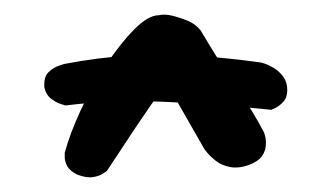

<svg xmlns="http://www.w3.org/2000/svg" viewBox="-20 -670 456 264"><path d="M86 -430Q76 -435 72.5 -441.5Q69 -448 69 -454Q69 -460 69 -460Q76 -486 91 -518.5Q106 -551 126 -581Q146 -611 165 -630Q184 -649 198 -649Q206 -651 216.5 -648.5Q227 -646 238 -641.5Q249 -637 256 -628Q282 -584 305.5 -549.5Q329 -515 343 -488Q343 -488 344.5 -483Q346 -478 345.5 -470Q345 -462 340 -455Q335 -448 322 -443Q307 -438 295.5 -440.5Q284 -443 276.5 -449Q269 -455 265 -460Q261 -465 261 -465L209 -556Q186 -524 165 -492.5Q144 -461 127 -435Q127 -435 122 -431.5Q117 -428 108 -426.5Q99 -425 86 -430ZM353 -519Q278 -527 206.5 -530Q135 -533 70 -525Q70 -525 63.5 -527Q57 -529 50 -534.5Q43 -540 41 -550Q40 -564 46.5 -570.5Q53 -577 60.5 -579.5Q68 -582 68 -582Q115 -591 157.5 -593.5Q200 -596 244.5 -593.5Q289 -591 339 -584Q339 -584 344 -582.5Q349 -581 356.5 -576.5Q364 -572 369.5 -564.5Q375 -557 375 -546Q375 -536 369.5 -530Q364 -524 358.5 -521.5Q353 -519 353 -519Z"/></svg>

Font: Sour Gummy Black Medium
Style: Regular
Weight: 500
Version: Version 1.000